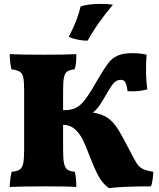

<svg xmlns="http://www.w3.org/2000/svg" viewBox="-20 -957 817 986"><path d="M767 -75Q767 -61 764 -37Q761 -13 755 0Q616 0 539 9Q507 -14 486.5 -51.5Q466 -89 440 -156Q420 -210 404 -241.5Q388 -273 363.5 -294.5Q339 -316 304 -316V-187Q304 -140 309 -117.5Q314 -95 326 -86Q338 -77 364 -75Q372 -46 372 3Q329 0 218 0Q101 0 30 3Q30 -14 33 -37Q36 -60 40 -75Q68 -77 81 -86Q94 -95 99 -117Q104 -139 104 -187V-491Q104 -538 99.5 -559Q95 -580 82 -588.5Q69 -597 39 -601Q30 -637 30 -679Q80 -676 208 -676Q314 -676 372 -679Q372 -653 370.5 -635.5Q369 -618 363 -601Q337 -598 325 -589.5Q313 -581 308.5 -559.5Q304 -538 304 -491V-391Q341 -391 364 -400.5Q387 -410 408 -434.5Q429 -459 460 -511Q481 -546 485 -554Q517 -608 536 -633Q555 -658 583.5 -671Q612 -684 659 -684Q703 -684 733 -676Q730 -645 730 -602Q730 -537 737 -498Q697 -488 663 -488Q645 -488 635 -489Q630 -525 622.5 -536Q615 -547 601 -547Q581 -547 567 -533.5Q553 -520 531 -481Q504 -434 490 -414Q476 -394 457 -379Q503 -372 531.5 -352.5Q560 -333 581 -301Q602 -269 639 -198L651 -175Q672 -133 683.5 -116Q695 -99 713.5 -89.5Q732 -80 767 -75ZM333 -768Q357 -814 371 -849.5Q385 -885 394 -924Q432 -937 496 -937Q536 -937 560 -933Q476 -833 430 -748Q404 -748 376.5 -754Q349 -760 333 -768Z"/></svg>

Font: Vollkorn SC Black
Style: Regular
Weight: 900
Designer: Friedrich Althausen
Foundry: Friedrich Althausen
Version: Version 4.015